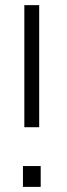

<svg xmlns="http://www.w3.org/2000/svg" viewBox="-20 -731 264 751"><path d="M133.3 -233.4H75.2V-710.9H133.3ZM139.2 0H69.8V-81.5H139.2Z"/></svg>

Font: TypoPRO Roboto Slab
Style: Light
Weight: 300
Designer: Google
Version: Version 1.100263; 2013; ttfautohint (v0.94.20-1c74) -l 8 -r 